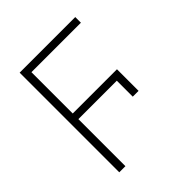

<svg xmlns="http://www.w3.org/2000/svg" viewBox="-198 -859 991 991"><g transform="rotate(-45 297.5 -363.5)"><path d="M471.6 -384.6H148.8V-686.1H509.9V-727.3H104V0H148.8V-343.4H429.3V-226.9H471.6Z"/></g></svg>

Font: Karasuma Gothic
Style: Thin
Weight: 200
Designer: Rasmus Andersson / Ryoko Ishizuka
Foundry: rsms
Version: Version 1.00